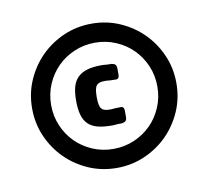

<svg xmlns="http://www.w3.org/2000/svg" viewBox="-52 -757 517 477"><g transform="rotate(-10 207.0 -519.0)"><path d="M25 -519Q25 -481 39.5 -448Q54 -415 78.5 -390.5Q103 -366 136 -351.5Q169 -337 207 -337Q245 -337 278 -351.5Q311 -366 335.5 -390.5Q360 -415 374.5 -448Q389 -481 389 -519Q389 -557 374.5 -590Q360 -623 335.5 -647.5Q311 -672 278 -686.5Q245 -701 207 -701Q169 -701 136 -686.5Q103 -672 78.5 -647.5Q54 -623 39.5 -590Q25 -557 25 -519ZM73 -519Q73 -547 83.5 -571.5Q94 -596 112 -614Q130 -632 154.5 -642.5Q179 -653 207 -653Q235 -653 259.5 -642.5Q284 -632 302 -614Q320 -596 330.5 -571.5Q341 -547 341 -519Q341 -491 330.5 -466.5Q320 -442 302 -424Q284 -406 259.5 -395.5Q235 -385 207 -385Q179 -385 154.5 -395.5Q130 -406 112 -424Q94 -442 83.5 -466.5Q73 -491 73 -519ZM251 -473Q251 -480 248 -482.5Q245 -485 238 -484Q235 -484 231.5 -484Q228 -484 224.5 -483.5Q221 -483 218.5 -483Q216 -483 214 -483Q207 -483 202 -484.5Q197 -486 194 -489.5Q191 -493 189.5 -500Q188 -507 188 -519Q188 -531 189.5 -538Q191 -545 194 -548.5Q197 -552 202 -553.5Q207 -555 214 -555Q216 -555 218.5 -555Q221 -555 224.5 -554.5Q228 -554 231.5 -554Q235 -554 238 -554Q245 -553 248 -555.5Q251 -558 251 -565V-579Q251 -587 248 -590Q245 -593 238 -594Q234 -594 230 -594Q226 -594 222.5 -594.5Q219 -595 216.5 -595Q214 -595 213 -595Q191 -595 176.5 -590.5Q162 -586 153 -577Q144 -568 140 -554Q136 -540 136 -519Q136 -498 140 -483.5Q144 -469 153 -460Q162 -451 176.5 -447Q191 -443 213 -443Q214 -443 216.5 -443Q219 -443 222.5 -443.5Q226 -444 230 -444Q234 -444 238 -444Q245 -445 248 -448Q251 -451 251 -458Z"/></g></svg>

Font: Bolota
Style: Bold
Weight: 240
Designer: Gabriel Pang
Version: Version 1.000